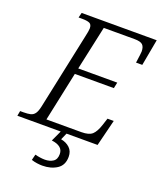

<svg xmlns="http://www.w3.org/2000/svg" viewBox="-185 -820 971 1156"><g transform="rotate(20 300.5 -241.5)"><path d="M-17 0 -11 -32H11Q37 -32 54.5 -36Q72 -40 83 -55Q94 -70 101 -103L204 -589Q208 -607 210.5 -621Q213 -635 213 -643Q213 -668 197.5 -675Q182 -682 150 -682H127L135 -714H616L585 -545H545Q546 -552 548 -567.5Q550 -583 552 -598Q554 -613 554 -619Q554 -648 540.5 -661.5Q527 -675 488 -675H291L230 -393H480L472 -355H222L155 -39H379Q427 -39 448 -58Q469 -77 484 -123L499 -169H539L497 0ZM226 231Q211 231 192.5 228.5Q174 226 156 220L165 183Q180 187 197 189.5Q214 192 228 192Q259 192 280.5 178Q302 164 302 130Q302 103 283 88Q264 73 229 69L265 -9H302L279 43Q313 49 335.5 70Q358 91 358 127Q358 181 319.5 206Q281 231 226 231Z"/></g></svg>

Font: Noto Serif Light
Style: Italic
Weight: 300
Italic angle: -12°
Designer: Monotype Design Team
Foundry: Monotype Imaging Inc.
Version: Version 2.013